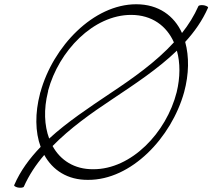

<svg xmlns="http://www.w3.org/2000/svg" viewBox="-20 -833 998 902"><path d="M912 -804C892 -759 866 -717 835 -678C798 -759 725 -813 620 -813C419 -813 229 -615 170 -400C169 -398 168 -396 168 -393C144 -302 145 -213 171 -143C119 -89 76 -31 47 36C44 40 52 45 64 48C77 50 89 49 92 44C116 -10 149 -60 188 -105C227 -34 297 13 394 12C596 13 785 -185 845 -400C868 -485 869 -567 850 -636C894 -684 931 -737 957 -796C960 -800 952 -805 939 -808C927 -810 915 -809 912 -804ZM205 -400C206 -402 206 -404 206 -407C256 -594 419 -763 596 -763C694 -763 763 -711 797 -634C713 -542 604 -465 497 -394C399 -328 296 -260 211 -182C188 -244 185 -320 205 -400ZM506 -366C612 -437 722 -509 811 -595C827 -538 827 -470 810 -400C762 -210 597 -37 418 -38C329 -37 263 -81 227 -147C308 -230 408 -301 506 -366Z"/></svg>

Font: Nupuram Thin Italic
Style: Regular
Weight: 100
Designer: Santhosh Thottingal (santhosh.thottingal@gmail.com)
Foundry: SMC
Version: Version 1.000